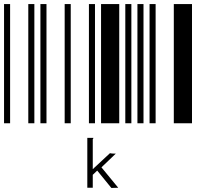

<svg xmlns="http://www.w3.org/2000/svg" viewBox="-20 -610 1000 950"><path d="M0 0V-590H30V0ZM120 0V-590H150V0ZM180 0V-590H210V0ZM300 0V-590H330V0ZM420 0V-590H450V0ZM480 0V-590H570V0ZM600 0V-590H630V0ZM660 0V-590H690V0ZM720 0V-590H750V0ZM840 0V-590H930V0ZM461 234 439 255V319H412V72H442V74Q440 77 439 79Q439 82 439 88V227L524 148Q533 150 544 150H553L482 218L565 319L531 320Z"/></svg>

Font: Libre Barcode 39 Extended Text
Style: Regular
Weight: 400
Version: Version 1.005; ttfautohint (v1.8.3)